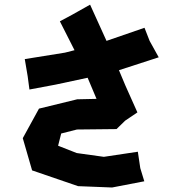

<svg xmlns="http://www.w3.org/2000/svg" viewBox="-20 -791 787 844"><path d="M88.9 -531.2 101.6 -456.1 109.4 -397.5 223.6 -418.9 365.2 -449.2 404.3 -356.4 319.3 -354.5 151.4 -313.5 80.1 -183.6 121.1 -42 323.2 27.3 472.7 33.2 614.3 5.9 596.7 -51.8 585.9 -124 436.5 -101.6 317.4 -118.2 235.4 -150.4 249 -204.1 318.4 -221.7 492.2 -223.6 530.3 -260.7 584 -296.9 531.2 -415 502.9 -482.4 677.7 -539.1 637.7 -611.3 615.2 -668.9 448.2 -611.3 376 -770.5 297.9 -726.6 243.2 -697.3 307.6 -570.3 265.6 -559.6Z"/></svg>

Font: MaokenAssortedSans-Lite
Style: Lite
Weight: 400
Version: Version 1.400